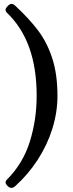

<svg xmlns="http://www.w3.org/2000/svg" viewBox="-20 -771 369 969"><path d="M15.6 134.8Q95.7 54.7 130.4 -55.9Q165 -166.5 165 -287.1Q165 -426.3 127.7 -530.3Q90.3 -634.3 15.6 -706.1Q6.8 -714.4 8.1 -722.7Q9.3 -731 19 -740.7Q29.3 -751 37.8 -751.5Q46.4 -752 55.7 -743.2Q127.9 -676.3 173.1 -616Q218.3 -555.7 244.1 -475.6Q270 -395.5 270 -287.1Q270 -203.6 244.1 -121.1Q218.3 -38.6 169.9 35.9Q121.6 110.4 55.7 169.4Q45.9 177.7 36.6 177.2Q27.3 176.8 18.1 167.5Q8.8 158.2 8.1 150.6Q7.3 143.1 15.6 134.8Z"/></svg>

Font: Junicode Two Beta VF
Style: Regular
Weight: 400
Designer: Peter S. Baker
Foundry: Briery Creek Software
Version: Version 1.031 beta; ttfautohint (v1.8.1.43-b0c9)